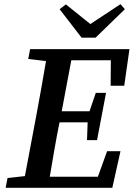

<svg xmlns="http://www.w3.org/2000/svg" viewBox="-20 -898 639 918"><path d="M115 -616 124 -663H599L574 -488H509L510 -610H321L275 -366H408L438 -454H487L444 -228H396L399 -313H265L264 -310Q251 -246 240 -182Q229 -118 218 -53H448L492 -175H556L517 0H7L16 -47L99 -56L155 -353Q167 -416 178 -479.5Q189 -543 200 -606ZM295 -877 412 -783 556 -878 577 -854 437 -718H370L265 -854Z"/></svg>

Font: Source Serif Pro SemiBold
Style: Italic
Weight: 600
Italic angle: -12°
Designer: Frank Grießhammer
Foundry: Adobe Systems Incorporated
Version: Version 3.001;hotconv 1.0.111;makeotfexe 2.5.65597